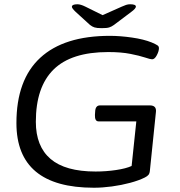

<svg xmlns="http://www.w3.org/2000/svg" viewBox="-20 -874 845 900"><path d="M420 6Q57 6 57 -297Q57 -500 168.5 -603Q280 -706 495 -706Q543 -706 598.5 -698Q654 -690 691 -675Q714 -665 719.5 -660.5Q725 -656 725 -648Q725 -634 715 -615Q705 -596 693 -596Q685 -596 659.5 -604.5Q634 -613 591 -621.5Q548 -630 487 -630Q314 -630 231 -548Q148 -466 148 -303Q148 -188 217 -129Q286 -70 428 -70Q477 -70 524 -77Q571 -84 597 -96L619 -305H442Q424 -305 425 -335L426 -350Q427 -380 449 -380H682Q714 -380 711 -350L683 -78Q682 -62 676.5 -55Q671 -48 659 -42Q631 -28 590 -17Q549 -6 504.5 0Q460 6 420 6ZM590 -854Q617 -854 617 -843Q617 -834 595 -818L514 -757Q503 -749 492 -745.5Q481 -742 457 -742Q434 -742 423 -745.5Q412 -749 402 -757L335 -818Q317 -835 317 -842Q317 -854 343 -854Q358 -854 380 -843L461 -803L551 -843Q562 -848 571 -851Q580 -854 590 -854Z"/></svg>

Font: Asap Expanded Expanded Regular
Style: Italic
Weight: 400
Width: 7
Italic angle: -6°
Designer: Pablo Cosgaya
Foundry: Omnibus-Type
Version: Version 3.001; ttfautohint (v1.8.4.7-5d5b)